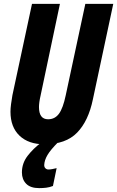

<svg xmlns="http://www.w3.org/2000/svg" viewBox="-20 -734 604 990"><path d="M209 10Q127 10 80.5 -34.5Q34 -79 34 -158Q34 -175 37 -197.5Q40 -220 44 -243L145 -714H289L189 -240Q185 -223 183 -208Q181 -193 181 -182Q181 -119 228 -119Q263 -119 284 -147.5Q305 -176 319 -243L420 -714H564L459 -222Q436 -110 377.5 -50Q319 10 209 10ZM182 236Q137 236 115 213.5Q93 191 93 155Q93 108 122 70Q151 32 194 0H279Q241 38 225 65Q209 92 208 117Q208 128 214.5 134Q221 140 230 140Q238 140 249 138Q260 136 272 133L253 225Q235 232 217.5 234Q200 236 182 236Z"/></svg>

Font: Noto Sans ExtraCondensed ExtraBold
Style: Italic
Weight: 800
Width: 2
Italic angle: -12°
Designer: Monotype Design Team
Foundry: Monotype Imaging Inc.
Version: Version 2.013; ttfautohint (v1.8.4.7-5d5b)